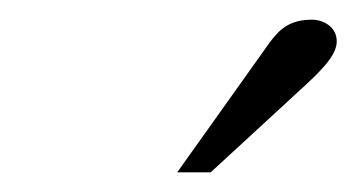

<svg xmlns="http://www.w3.org/2000/svg" viewBox="-20 -669 362 195"><path d="M160 -494H194L282 -575C305 -596 322 -612 322 -627C322 -642 308 -649 297 -649C276 -649 265 -641 254 -626Z"/></svg>

Font: XITS
Style: Italic
Weight: 400
Italic angle: -16.33°
Designer: MicroPress Inc., with final additions and corrections provided by Coen Hoffman, Elsevier (retired)
Version: Version 1.107